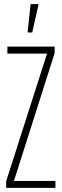

<svg xmlns="http://www.w3.org/2000/svg" viewBox="-20 -915 302 935"><path d="M10 0V-32L209 -654H16V-688H246V-656L48 -34H250V0ZM115 -757V-762L129 -895H167V-890L137 -757Z"/></svg>

Font: Saira Ultra Condensed Thin
Style: Regular
Weight: 100
Width: 1
Designer: Hector Gatti with collaboration of the Omnibus-Type team
Foundry: Omnibus-Type
Version: Version 1.001; ttfautohint (v1.8)